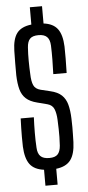

<svg xmlns="http://www.w3.org/2000/svg" viewBox="-64 -937 487 1067"><g transform="rotate(-5 179.0 -404.0)"><path d="M145 94V5Q90.5 -2 66.2 -34.8Q42 -67.5 39 -133.5Q38.5 -162.5 38.2 -187.2Q38 -212 38.8 -236.8Q39.5 -261.5 40.5 -290.5H114Q112 -247.5 111.8 -204.5Q111.5 -161.5 114 -121Q115.5 -88.5 131 -73Q146.5 -57.5 180 -57.5Q213 -57.5 227.2 -73Q241.5 -88.5 244 -121Q245.5 -148 246 -169.2Q246.5 -190.5 245.8 -213.2Q245 -236 244 -265Q242.5 -300.5 233 -324.5Q223.5 -348.5 195.5 -356L139.5 -370.5Q99.5 -380.5 77.8 -400.5Q56 -420.5 47.2 -452.8Q38.5 -485 37 -531.5Q36.5 -562.5 37 -598.5Q37.5 -634.5 38 -668Q39.5 -734 64 -766.2Q88.5 -798.5 145 -805V-901.5H213V-805Q266.5 -798.5 291 -765.8Q315.5 -733 318 -667.5Q319 -640.5 318.5 -601.2Q318 -562 317 -520H242.5Q244 -559.5 244.5 -599.8Q245 -640 243.5 -679.5Q242 -712.5 226.5 -727.8Q211 -743 179.5 -743Q146 -743 131.5 -727.8Q117 -712.5 115 -679.5Q112.5 -643 112.8 -606Q113 -569 115 -531.5Q116 -490.5 125.8 -468.8Q135.5 -447 165 -439.5L217 -427Q258.5 -417.5 280.5 -396.8Q302.5 -376 311.2 -343.2Q320 -310.5 321.5 -265Q322.5 -237 322.5 -216.8Q322.5 -196.5 322 -177.5Q321.5 -158.5 321 -133.5Q318.5 -67 293.5 -34Q268.5 -1 213 5.5V94Z"/></g></svg>

Font: Big Shoulders Display Thin Medium
Style: Regular
Weight: 500
Version: Version 2.002